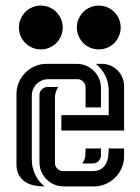

<svg xmlns="http://www.w3.org/2000/svg" viewBox="-20 -669 504 689"><path d="M287.1 -283.7V-355.5Q287.1 -367.2 278.6 -376Q270 -384.8 258.3 -384.8H151.9Q140.1 -384.8 129.6 -380.1Q119.1 -375.5 111.3 -367.7Q103.5 -359.9 98.9 -349.1Q94.2 -338.4 94.2 -326.7V-95.7Q94.2 -67.9 106.2 -42.5Q118.2 -17.1 140.1 0Q120.6 0 102.3 -3.7Q84 -7.3 70.1 -16.6Q56.2 -25.9 47.6 -41Q39.1 -56.2 39.1 -79.6V-331.1Q39.1 -353.5 47.6 -373.3Q56.2 -393.1 70.8 -408Q85.4 -422.9 105.2 -431.4Q125 -439.9 147.5 -439.9H255.4Q273.4 -439.9 289.3 -433.1Q305.2 -426.3 316.9 -414.6Q328.6 -402.8 335.4 -387Q342.3 -371.1 342.3 -353V-283.7ZM177.2 -84Q177.2 -72.3 185.8 -63.7Q194.3 -55.2 206.1 -55.2H312Q331.1 -55.2 342.3 -62.3Q353.5 -69.3 359.9 -80.8Q366.2 -92.3 368.2 -106.7Q370.1 -121.1 370.1 -136.2H425.3V-108.4Q425.3 -85.9 416.7 -66.2Q408.2 -46.4 393.3 -31.7Q378.4 -17.1 358.6 -8.5Q338.9 0 316.4 0H208.5Q190.4 0 174.6 -6.8Q158.7 -13.7 147 -25.4Q135.3 -37.1 128.4 -53Q121.6 -68.8 121.6 -86.9V-328.1Q121.6 -340.3 130.4 -348.6Q139.2 -356.9 150.9 -356.9H189Q183.6 -348.6 180.4 -338.9Q177.2 -329.1 177.2 -319.3ZM200.2 -255.9H370.1V-344.2Q370.1 -372.1 357.9 -397.5Q345.7 -422.9 323.7 -439.9H345.7Q361.8 -439.9 376.5 -433.6Q391.1 -427.2 401.9 -416.5Q412.6 -405.8 418.9 -391.1Q425.3 -376.5 425.3 -360.4V-200.7H200.2ZM334.5 -648.9Q350.6 -648.9 365 -642.8Q379.4 -636.7 390.1 -626Q400.9 -615.2 407 -600.8Q413.1 -586.4 413.1 -570.3Q413.1 -554.2 407 -539.8Q400.9 -525.4 390.1 -514.6Q379.4 -503.9 365 -497.8Q350.6 -491.7 334.5 -491.7Q318.4 -491.7 304 -497.8Q289.6 -503.9 278.8 -514.6Q268.1 -525.4 262 -539.8Q255.9 -554.2 255.9 -570.3Q255.9 -586.4 262 -600.8Q268.1 -615.2 278.8 -626Q289.6 -636.7 304 -642.8Q318.4 -648.9 334.5 -648.9ZM126.5 -648.9Q142.6 -648.9 157 -642.8Q171.4 -636.7 182.1 -626Q192.9 -615.2 199 -600.8Q205.1 -586.4 205.1 -570.3Q205.1 -554.2 199 -539.8Q192.9 -525.4 182.1 -514.6Q171.4 -503.9 157 -497.8Q142.6 -491.7 126.5 -491.7Q110.4 -491.7 95.9 -497.8Q81.5 -503.9 70.8 -514.6Q60.1 -525.4 54 -539.8Q47.9 -554.2 47.9 -570.3Q47.9 -586.4 54 -600.8Q60.1 -615.2 70.8 -626Q81.5 -636.7 95.9 -642.8Q110.4 -648.9 126.5 -648.9ZM275.4 -82.5Q284.7 -96.2 285.9 -108.4Q287.1 -120.6 287.1 -136.2H342.3V-111.8Q342.3 -100.1 334 -91.3Q325.7 -82.5 313.5 -82.5Z"/></svg>

Font: Isar CAT
Style: Regular
Weight: 400
Designer: Digitized by Peter Wiegel
Foundry: CAT-Fonts, Peter Wiegel
Version: Version 1.000; ttfautohint (v1.3)